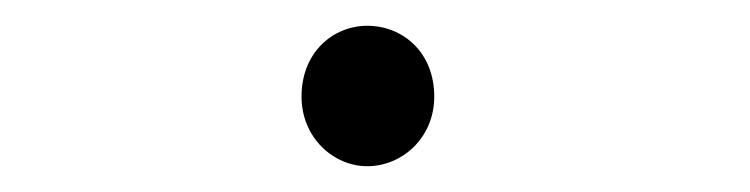

<svg xmlns="http://www.w3.org/2000/svg" viewBox="-20 -433 582 149"><path d="M265 -304C292 -304 317 -326 317 -358C317 -393 292 -413 265 -413C239 -413 214 -393 214 -358C214 -326 239 -304 265 -304Z"/></svg>

Font: Noto Sans Japanese Light
Style: Regular
Weight: 300
Designer: Ryoko NISHIZUKA (kana & ideographs); Paul D. Hunt (Latin, Greek & Cyrillic); Wenlong ZHANG (bopomofo); Sandoll Communica
Foundry: Adobe Systems Incorporated
Version: Version 1.000;PS 1;hotconv 1.0.78;makeotf.lib2.5.61930